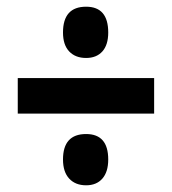

<svg xmlns="http://www.w3.org/2000/svg" viewBox="-20 -639 513 573"><path d="M237 -466Q205 -466 186.5 -485.5Q168 -505 168 -542Q168 -619 237 -619Q303 -619 303 -542Q303 -505 285.5 -485.5Q268 -466 237 -466ZM33 -300V-406H440V-300ZM237 -86Q205 -86 186.5 -106Q168 -126 168 -163Q168 -239 237 -239Q303 -239 303 -163Q303 -126 285.5 -106Q268 -86 237 -86Z"/></svg>

Font: Noto Sans Armenian ExtraCondensed
Style: Bold
Weight: 700
Width: 2
Designer: Monotype Design Team
Foundry: Monotype Imaging Inc.
Version: Version 2.008; ttfautohint (v1.8.4.7-5d5b)